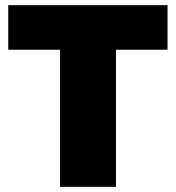

<svg xmlns="http://www.w3.org/2000/svg" viewBox="-20 -725 682 745"><path d="M213 -532H12V-705H630V-532H430V0H213Z"/></svg>

Font: Nunito Sans Heavy
Style: Regular
Weight: 400
Designer: Vernon Adams
Foundry: Vernon Adams
Version: Version 2.500